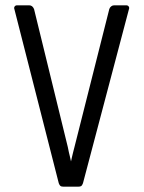

<svg xmlns="http://www.w3.org/2000/svg" viewBox="-20 -659 540 722"><path d="M391 -625Q393 -631 398 -635Q403 -639 409 -639H455Q461 -639 464 -634.5Q467 -630 465 -625L292 30Q289 38 285.5 40.5Q282 43 274 43H219Q211 43 207.5 40.5Q204 38 201 30L34 -625Q32 -630 35 -634.5Q38 -639 44 -639H90Q102 -639 108 -625L235 -106Q237 -95 239 -86.5Q241 -78 243 -70Q245 -61 247 -52Q249 -61 251 -70Q253 -78 255 -86.5Q257 -95 260 -106Z"/></svg>

Font: NanumGothicCoding
Style: Regular
Weight: 400
Monospace: yes
Designer: Kwon Bruce; Nicolas Noh; Sung-woo Choi; Go-un Cha; Soo-hyun Park;
Foundry: NHN Corporation
Version: Version 2.000;PS 1;hotconv 1.0.49;makeotf.lib2.0.14853